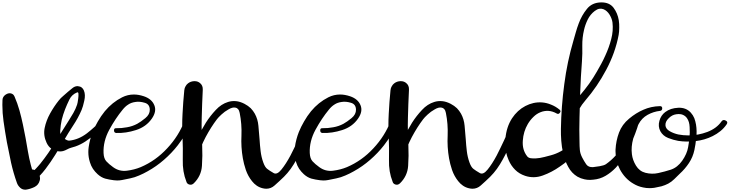

<svg xmlns="http://www.w3.org/2000/svg" viewBox="-57 -1483 6134 1614"><path d="M65.4 -670.9Q89.8 -614.3 106.4 -555.7Q123 -496.1 135.7 -435.5Q159.2 -324.2 177.7 -210Q197.3 -96.7 234.4 11.7Q215.8 -2 196.3 -16.6Q177.7 -30.3 158.2 -44.9Q142.6 -43 152.3 -46.9Q162.1 -49.8 150.4 -43.9Q156.2 -47.9 163.1 -49.8Q168.9 -52.7 175.8 -55.7Q193.4 -61.5 210 -59.6Q226.6 -57.6 243.2 -49.8Q248 -46.9 241.2 -49.8Q233.4 -52.7 229.5 -48.8Q233.4 -52.7 236.3 -56.6Q240.2 -60.5 244.1 -64.5Q253.9 -74.2 262.7 -85Q272.5 -95.7 281.2 -106.4Q317.4 -151.4 349.6 -198.2Q381.8 -245.1 411.1 -293.9Q438.5 -337.9 465.8 -381.8Q493.2 -424.8 520.5 -468.8Q540 -500 559.6 -533.2Q579.1 -567.4 590.8 -602.5Q591.8 -606.4 595.7 -622.1Q598.6 -637.7 600.6 -655.3Q603.5 -676.8 602.5 -693.4Q601.6 -710.9 590.8 -706.1Q546.9 -688.5 526.4 -646.5Q505.9 -604.5 490.2 -564.5Q472.7 -519.5 461.9 -475.6Q452.1 -430.7 449.2 -383.8Q449.2 -365.2 450.2 -353.5Q452.1 -340.8 458 -335Q466.8 -328.1 490.2 -313.5Q513.7 -298.8 526.4 -300.8Q604.5 -309.6 673.8 -362.3Q742.2 -416 793.9 -471.7Q807.6 -486.3 822.3 -471.7Q831.1 -463.9 830.1 -456.1Q830.1 -449.2 824.2 -441.4Q803.7 -417 782.2 -394.5Q760.7 -371.1 736.3 -350.6Q700.2 -320.3 661.1 -293.9Q621.1 -267.6 577.1 -252Q559.6 -246.1 541 -241.2Q523.4 -236.3 507.8 -227.5Q490.2 -217.8 472.7 -212.9Q454.1 -208 434.6 -210.9Q364.3 -219.7 335 -282.2Q305.7 -344.7 318.4 -407.2Q331.1 -469.7 364.3 -529.3Q397.5 -588.9 436.5 -637.7Q453.1 -659.2 473.6 -675.8Q494.1 -692.4 513.7 -710.9Q529.3 -724.6 551.8 -742.2Q572.3 -758.8 593.8 -758.8Q595.7 -758.8 596.7 -758.8Q618.2 -756.8 629.9 -747.1Q642.6 -737.3 648.4 -721.7Q663.1 -686.5 651.4 -635.7Q640.6 -585.9 628.9 -558.6Q599.6 -490.2 557.6 -427.7Q516.6 -365.2 479.5 -300.8Q444.3 -240.2 406.2 -179.7Q369.1 -120.1 326.2 -63.5Q313.5 -48.8 301.8 -33.2Q289.1 -17.6 275.4 -3.9Q277.3 -4.9 276.4 -9.8Q275.4 -13.7 276.4 -7.8Q278.3 2.9 279.3 12.7Q280.3 22.5 277.3 33.2Q267.6 72.3 231.4 89.8Q196.3 106.4 161.1 111.3Q157.2 111.3 153.3 111.3Q130.9 111.3 113.3 95.7Q92.8 77.1 85 53.7Q55.7 -28.3 36.1 -115.2Q17.6 -201.2 1 -287.1Q-14.6 -374 -27.3 -463.9Q-37.1 -532.2 -37.1 -601.6Q-37.1 -622.1 -36.1 -642.6Q-35.2 -669.9 -9.8 -687.5Q16.6 -705.1 40 -696.3Q47.9 -693.4 54.7 -687.5Q60.5 -681.6 65.4 -670.9Z M919.9 -405.3Q964.8 -404.3 1010.7 -413.1Q1056.6 -420.9 1096.7 -442.4Q1127 -459 1165 -490.2Q1203.1 -521.5 1202.1 -561.5Q1201.2 -607.4 1159.2 -619.1Q1117.2 -631.8 1082 -626Q1045.9 -621.1 1021.5 -604.5Q996.1 -588.9 973.6 -560.5Q914.1 -488.3 861.3 -391.6Q809.6 -295.9 813.5 -197.3Q815.4 -150.4 836.9 -127Q858.4 -103.5 893.6 -78.1Q945.3 -40 1008.8 -47.9Q1072.3 -55.7 1126 -78.1Q1252 -131.8 1348.6 -236.3Q1445.3 -339.8 1494.1 -466.8Q1501 -485.4 1519.5 -481.4Q1536.1 -477.5 1536.1 -462.9Q1536.1 -460 1535.2 -457Q1526.4 -403.3 1499 -353.5Q1470.7 -303.7 1437.5 -261.7Q1385.7 -195.3 1321.3 -139.6Q1257.8 -84 1183.6 -43Q1149.4 -23.4 1112.3 -7.8Q1075.2 8.8 1036.1 16.6Q1002 23.4 968.8 30.3Q948.2 34.2 927.7 34.2Q914.1 34.2 900.4 32.2Q861.3 27.3 828.1 18.6Q793.9 8.8 763.7 -18.6Q742.2 -38.1 724.6 -63.5Q708 -88.9 699.2 -118.2Q685.5 -161.1 685.5 -205.1Q685.5 -226.6 688.5 -247.1Q698.2 -313.5 721.7 -373Q739.3 -417 765.6 -461.9Q791 -506.8 824.2 -547.9Q886.7 -623 969.7 -665Q1016.6 -688.5 1068.4 -688.5Q1108.4 -688.5 1152.3 -673.8Q1218.8 -651.4 1240.2 -598.6Q1261.7 -546.9 1219.7 -486.3Q1171.9 -417 1085.9 -389.6Q1001 -362.3 920.9 -365.2Q901.4 -366.2 901.4 -386.7Q900.4 -406.2 919.9 -405.3Z M1647.5 -727.5Q1641.6 -608.4 1638.7 -492.2Q1635.7 -376 1642.6 -256.8Q1646.5 -174.8 1640.6 -88.9Q1634.8 -2.9 1571.3 58.6Q1553.7 75.2 1531.2 67.4Q1508.8 58.6 1508.8 34.2Q1507.8 -7.8 1514.6 -52.7Q1521.5 -97.7 1533.2 -142.6Q1556.6 -226.6 1594.7 -306.6Q1632.8 -386.7 1673.8 -452.1Q1710 -508.8 1756.8 -558.6Q1802.7 -608.4 1860.4 -626Q1891.6 -635.7 1925.8 -632.8Q1960 -629.9 1998 -610.4Q2029.3 -593.8 2050.8 -573.2Q2071.3 -551.8 2085 -527.3Q2110.4 -481.4 2115.2 -425.8Q2121.1 -369.1 2125 -310.5Q2127.9 -261.7 2133.8 -212.9Q2139.6 -163.1 2156.2 -117.2Q2170.9 -76.2 2190.4 -62.5Q2209 -47.9 2243.2 -28.3Q2271.5 -11.7 2308.6 -57.6Q2346.7 -104.5 2384.8 -175.8Q2400.4 -206.1 2416 -238.3Q2431.6 -270.5 2446.3 -301.8Q2473.6 -360.4 2494.1 -407.2Q2515.6 -454.1 2526.4 -471.7Q2535.2 -485.4 2553.7 -479.5Q2567.4 -475.6 2567.4 -463.9Q2567.4 -460.9 2565.4 -456.1Q2540 -381.8 2508.8 -298.8Q2477.5 -216.8 2435.5 -141.6Q2413.1 -100.6 2386.7 -63.5Q2360.4 -27.3 2330.1 2.9Q2293 39.1 2251 76.2Q2220.7 103.5 2181.6 103.5Q2167 103.5 2151.4 99.6Q2123 92.8 2100.6 77.1Q2078.1 61.5 2061.5 40Q2028.3 -1 2009.8 -53.7Q1992.2 -106.4 1984.4 -152.3Q1967.8 -247.1 1972.7 -343.8Q1976.6 -440.4 1958 -533.2Q1954.1 -554.7 1944.3 -565.4Q1935.5 -576.2 1922.9 -578.1Q1910.2 -581.1 1894.5 -577.1Q1877.9 -572.3 1862.3 -562.5Q1832 -545.9 1804.7 -520.5Q1777.3 -495.1 1766.6 -480.5Q1716.8 -415 1671.9 -331.1Q1627 -246.1 1602.5 -156.2Q1588.9 -108.4 1583 -60.5Q1577.1 -12.7 1581.1 33.2Q1563.5 36.1 1545.9 38.1Q1528.3 41 1509.8 43.9Q1476.6 -39.1 1479.5 -139.6Q1481.4 -241.2 1477.5 -329.1Q1474.6 -377.9 1474.6 -426.8Q1474.6 -476.6 1477.5 -527.3Q1482.4 -626 1492.2 -724.6Q1494.1 -744.1 1502.9 -757.8Q1510.7 -772.5 1523.4 -782.2Q1545.9 -799.8 1576.2 -800.8Q1577.1 -800.8 1578.1 -800.8Q1607.4 -800.8 1626 -783.2Q1636.7 -774.4 1642.6 -760.7Q1648.4 -747.1 1647.5 -727.5Z M2653.3 -405.3Q2698.2 -404.3 2744.1 -413.1Q2790 -420.9 2830.1 -442.4Q2860.4 -459 2898.4 -490.2Q2936.5 -521.5 2935.5 -561.5Q2934.6 -607.4 2892.6 -619.1Q2850.6 -631.8 2815.4 -626Q2779.3 -621.1 2754.9 -604.5Q2729.5 -588.9 2707 -560.5Q2647.5 -488.3 2594.7 -391.6Q2543 -295.9 2546.9 -197.3Q2548.8 -150.4 2570.3 -127Q2591.8 -103.5 2627 -78.1Q2678.7 -40 2742.2 -47.9Q2805.7 -55.7 2859.4 -78.1Q2985.4 -131.8 3082 -236.3Q3178.7 -339.8 3227.5 -466.8Q3234.4 -485.4 3252.9 -481.4Q3269.5 -477.5 3269.5 -462.9Q3269.5 -460 3268.6 -457Q3259.8 -403.3 3232.4 -353.5Q3204.1 -303.7 3170.9 -261.7Q3119.1 -195.3 3054.7 -139.6Q2991.2 -84 2917 -43Q2882.8 -23.4 2845.7 -7.8Q2808.6 8.8 2769.5 16.6Q2735.4 23.4 2702.1 30.3Q2681.6 34.2 2661.1 34.2Q2647.5 34.2 2633.8 32.2Q2594.7 27.3 2561.5 18.6Q2527.3 8.8 2497.1 -18.6Q2475.6 -38.1 2458 -63.5Q2441.4 -88.9 2432.6 -118.2Q2418.9 -161.1 2418.9 -205.1Q2418.9 -226.6 2421.9 -247.1Q2431.6 -313.5 2455.1 -373Q2472.7 -417 2499 -461.9Q2524.4 -506.8 2557.6 -547.9Q2620.1 -623 2703.1 -665Q2750 -688.5 2801.8 -688.5Q2841.8 -688.5 2885.7 -673.8Q2952.1 -651.4 2973.6 -598.6Q2995.1 -546.9 2953.1 -486.3Q2905.3 -417 2819.3 -389.6Q2734.4 -362.3 2654.3 -365.2Q2634.8 -366.2 2634.8 -386.7Q2633.8 -406.2 2653.3 -405.3Z M3380.9 -727.5Q3375 -608.4 3372.1 -492.2Q3369.1 -376 3376 -256.8Q3379.9 -174.8 3374 -88.9Q3368.2 -2.9 3304.7 58.6Q3287.1 75.2 3264.6 67.4Q3242.2 58.6 3242.2 34.2Q3241.2 -7.8 3248 -52.7Q3254.9 -97.7 3266.6 -142.6Q3290 -226.6 3328.1 -306.6Q3366.2 -386.7 3407.2 -452.1Q3443.4 -508.8 3490.2 -558.6Q3536.1 -608.4 3593.8 -626Q3625 -635.7 3659.2 -632.8Q3693.4 -629.9 3731.4 -610.4Q3762.7 -593.8 3784.2 -573.2Q3804.7 -551.8 3818.4 -527.3Q3843.8 -481.4 3848.6 -425.8Q3854.5 -369.1 3858.4 -310.5Q3861.3 -261.7 3867.2 -212.9Q3873 -163.1 3889.6 -117.2Q3904.3 -76.2 3923.8 -62.5Q3942.4 -47.9 3976.6 -28.3Q4004.9 -11.7 4042 -57.6Q4080.1 -104.5 4118.2 -175.8Q4133.8 -206.1 4149.4 -238.3Q4165 -270.5 4179.7 -301.8Q4207 -360.4 4227.5 -407.2Q4249 -454.1 4259.8 -471.7Q4268.6 -485.4 4287.1 -479.5Q4300.8 -475.6 4300.8 -463.9Q4300.8 -460.9 4298.8 -456.1Q4273.4 -381.8 4242.2 -298.8Q4210.9 -216.8 4168.9 -141.6Q4146.5 -100.6 4120.1 -63.5Q4093.8 -27.3 4063.5 2.9Q4026.4 39.1 3984.4 76.2Q3954.1 103.5 3915 103.5Q3900.4 103.5 3884.8 99.6Q3856.4 92.8 3834 77.1Q3811.5 61.5 3794.9 40Q3761.7 -1 3743.2 -53.7Q3725.6 -106.4 3717.8 -152.3Q3701.2 -247.1 3706.1 -343.8Q3710 -440.4 3691.4 -533.2Q3687.5 -554.7 3677.7 -565.4Q3668.9 -576.2 3656.2 -578.1Q3643.6 -581.1 3627.9 -577.1Q3611.3 -572.3 3595.7 -562.5Q3565.4 -545.9 3538.1 -520.5Q3510.7 -495.1 3500 -480.5Q3450.2 -415 3405.3 -331.1Q3360.4 -246.1 3335.9 -156.2Q3322.3 -108.4 3316.4 -60.5Q3310.5 -12.7 3314.5 33.2Q3296.9 36.1 3279.3 38.1Q3261.7 41 3243.2 43.9Q3210 -39.1 3212.9 -139.6Q3214.8 -241.2 3210.9 -329.1Q3208 -377.9 3208 -426.8Q3208 -476.6 3210.9 -527.3Q3215.8 -626 3225.6 -724.6Q3227.5 -744.1 3236.3 -757.8Q3244.1 -772.5 3256.8 -782.2Q3279.3 -799.8 3309.6 -800.8Q3310.5 -800.8 3311.5 -800.8Q3340.8 -800.8 3359.4 -783.2Q3370.1 -774.4 3376 -760.7Q3381.8 -747.1 3380.9 -727.5Z M4624 -528.3Q4587.9 -548.8 4552.7 -550.8Q4518.6 -552.7 4487.3 -540Q4454.1 -527.3 4426.8 -500Q4399.4 -473.6 4379.9 -440.4Q4342.8 -377 4337.9 -300.8Q4332 -223.6 4374 -169.9Q4382.8 -157.2 4402.3 -153.3Q4421.9 -150.4 4446.3 -151.4Q4481.4 -153.3 4518.6 -163.1Q4555.7 -171.9 4574.2 -177.7Q4618.2 -189.5 4658.2 -211.9Q4698.2 -233.4 4734.4 -260.7Q4728.5 -251 4723.6 -242.2Q4717.8 -232.4 4712.9 -222.7Q4720.7 -305.7 4720.7 -390.6Q4720.7 -474.6 4738.3 -556.6Q4748 -599.6 4769.5 -624Q4791 -649.4 4819.3 -682.6Q4859.4 -729.5 4895.5 -779.3Q4930.7 -829.1 4960.9 -881.8Q4978.5 -912.1 4997.1 -946.3Q5015.6 -980.5 5031.2 -1015.6Q5062.5 -1083 5081.1 -1154.3Q5099.6 -1224.6 5091.8 -1293Q5087.9 -1325.2 5067.4 -1359.4Q5046.9 -1392.6 5016.6 -1405.3Q5000 -1412.1 4981.4 -1409.2Q4962.9 -1406.2 4942.4 -1390.6Q4905.3 -1362.3 4883.8 -1319.3Q4862.3 -1275.4 4852.5 -1231.4Q4836.9 -1166 4837.9 -1099.6Q4839.8 -1032.2 4835 -966.8Q4830.1 -901.4 4826.2 -835.9Q4823.2 -770.5 4820.3 -705.1Q4816.4 -600.6 4814.5 -497.1Q4811.5 -392.6 4814.5 -289.1Q4814.5 -253.9 4817.4 -221.7Q4820.3 -190.4 4837.9 -157.2Q4852.5 -128.9 4871.1 -101.6Q4889.6 -75.2 4928.7 -78.1Q4948.2 -80.1 4984.4 -85.9Q5019.5 -91.8 5036.1 -102.5Q5125 -165 5180.7 -261.7Q5236.3 -359.4 5271.5 -460Q5277.3 -478.5 5297.9 -474.6Q5314.5 -470.7 5314.5 -458Q5314.5 -454.1 5312.5 -449.2Q5288.1 -364.3 5240.2 -257.8Q5193.4 -151.4 5120.1 -74.2Q5080.1 -32.2 5033.2 -4.9Q4986.3 22.5 4930.7 27.3Q4916 29.3 4903.3 29.3Q4877.9 29.3 4856.4 24.4Q4824.2 17.6 4796.9 2Q4748 -27.3 4719.7 -80.1Q4690.4 -132.8 4676.8 -195.3Q4665 -246.1 4661.1 -299.8Q4657.2 -352.5 4658.2 -399.4Q4661.1 -586.9 4686.5 -775.4Q4710.9 -963.9 4763.7 -1142.6Q4773.4 -1173.8 4783.2 -1210.9Q4793.9 -1249 4807.6 -1285.2Q4833 -1354.5 4877 -1408.2Q4919.9 -1461.9 4997.1 -1462.9Q4998 -1462.9 4999 -1462.9Q5066.4 -1462.9 5100.6 -1418Q5134.8 -1372.1 5144.5 -1313.5Q5149.4 -1281.2 5148.4 -1249Q5148.4 -1216.8 5143.6 -1189.5Q5115.2 -1039.1 5039.1 -896.5Q4963.9 -754.9 4864.3 -639.6Q4831.1 -600.6 4815.4 -571.3Q4799.8 -542 4797.9 -490.2Q4795.9 -456.1 4795.9 -421.9Q4794.9 -387.7 4795.9 -353.5Q4795.9 -341.8 4797.9 -326.2Q4799.8 -310.5 4801.8 -293.9Q4803.7 -262.7 4801.8 -232.4Q4798.8 -202.1 4779.3 -185.5Q4751 -162.1 4718.8 -134.8Q4685.5 -107.4 4649.4 -83Q4582 -35.2 4505.9 -7.8Q4430.7 19.5 4357.4 -4.9Q4307.6 -21.5 4273.4 -55.7Q4239.3 -89.8 4219.7 -134.8Q4189.5 -201.2 4189.5 -279.3Q4189.5 -297.9 4191.4 -316.4Q4200.2 -416 4247.1 -488.3Q4292 -556.6 4359.4 -591.8Q4426.8 -627 4499 -622.1Q4538.1 -619.1 4575.2 -603.5Q4613.3 -588.9 4647.5 -560.5Q4661.1 -549.8 4649.4 -535.2Q4638.7 -520.5 4624 -528.3Z M5490.2 -550.8Q5436.5 -544.9 5386.7 -517.6Q5337.9 -490.2 5311.5 -440.4Q5283.2 -384.8 5265.6 -316.4Q5247.1 -249 5254.9 -186.5Q5260.7 -137.7 5289.1 -90.8Q5318.4 -43 5369.1 -30.3Q5423.8 -16.6 5476.6 -28.3Q5530.3 -40 5582 -56.6Q5637.7 -75.2 5677.7 -131.8Q5717.8 -189.5 5727.5 -245.1Q5729.5 -260.7 5733.4 -282.2Q5736.3 -303.7 5739.3 -327.1Q5743.2 -370.1 5740.2 -415Q5738.3 -460 5718.8 -488.3Q5706.1 -507.8 5683.6 -517.6Q5662.1 -527.3 5627.9 -522.5Q5591.8 -517.6 5563.5 -488.3Q5534.2 -460 5537.1 -427.7Q5538.1 -415 5546.9 -402.3Q5555.7 -389.6 5573.2 -379.9Q5605.5 -361.3 5645.5 -352.5Q5686.5 -344.7 5730.5 -344.7Q5811.5 -344.7 5889.6 -374Q5967.8 -404.3 6007.8 -461.9Q6021.5 -481.4 6043 -469.7Q6056.6 -462.9 6056.6 -452.1Q6056.6 -446.3 6051.8 -438.5Q6029.3 -405.3 5999 -380.9Q5968.8 -356.4 5933.6 -338.9Q5867.2 -305.7 5790 -296.9Q5712.9 -288.1 5644.5 -298.8Q5604.5 -305.7 5559.6 -323.2Q5515.6 -340.8 5494.1 -379.9Q5472.7 -420.9 5486.3 -467.8Q5499 -513.7 5535.2 -541Q5579.1 -574.2 5644.5 -577.1Q5710 -580.1 5750 -536.1Q5768.6 -515.6 5779.3 -490.2Q5789.1 -463.9 5793.9 -435.5Q5802.7 -381.8 5795.9 -324.2Q5790 -266.6 5780.3 -221.7Q5767.6 -162.1 5734.4 -112.3Q5702.1 -63.5 5657.2 -22.5Q5633.8 0 5611.3 22.5Q5588.9 44.9 5560.5 60.5Q5534.2 74.2 5503.9 83Q5472.7 90.8 5443.4 95.7Q5421.9 98.6 5402.3 98.6Q5375 98.6 5349.6 92.8Q5304.7 84 5266.6 60.5Q5196.3 19.5 5154.3 -58.6Q5117.2 -128.9 5117.2 -209Q5117.2 -216.8 5117.2 -224.6Q5121.1 -299.8 5146.5 -368.2Q5171.9 -436.5 5231.4 -485.4Q5288.1 -533.2 5351.6 -560.5Q5415 -588.9 5490.2 -590.8Q5490.2 -590.8 5491.2 -590.8Q5509.8 -590.8 5509.8 -572.3Q5509.8 -552.7 5490.2 -550.8Z"/></svg>

Font: Digory Doodles
Style: Regular
Weight: 400
Designer: Holds Worth Design
Version: Version 1.0